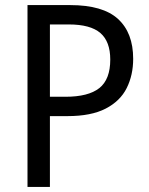

<svg xmlns="http://www.w3.org/2000/svg" viewBox="-20 -734 587 754"><path d="M88 0V-714H256Q384 -714 443.5 -659.5Q503 -605 503 -503Q503 -439 477.5 -388Q452 -337 395 -307.5Q338 -278 245 -278H176V0ZM176 -354H237Q327 -354 370 -388Q413 -422 413 -500Q413 -571 374 -604.5Q335 -638 250 -638H176Z"/></svg>

Font: Noto Sans SemiCondensed
Style: Regular
Weight: 400
Width: 4
Designer: Monotype Design Team
Foundry: Monotype Imaging Inc.
Version: Version 2.013; ttfautohint (v1.8.4.7-5d5b)